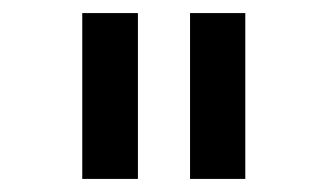

<svg xmlns="http://www.w3.org/2000/svg" viewBox="-20 -710 503 295"><path d="M106.4 -435.1V-689.9H191.9V-435.1ZM272 -435.1V-689.9H356.9V-435.1Z"/></svg>

Font: HK Grotesk SemiBold Legacy
Style: Regular
Weight: 600
Designer: Alfredo Marco Pradil
Foundry: Hanken Design Co.
Version: Version 2.022;PS 002.022;hotconv 1.0.88;makeotf.lib2.5.64775